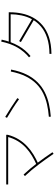

<svg xmlns="http://www.w3.org/2000/svg" viewBox="1066 -1888 869 3040"><g transform="rotate(-90 1500.0 -368.5)"><path d="M427 -197 413 -224Q485 -256 553.5 -297Q622 -338 680.5 -392.5Q739 -447 783.5 -518.5Q828 -590 853 -684L862 -673H99V-704H885V-678Q859 -581 812.5 -506Q766 -431 704 -373Q642 -315 571.5 -272Q501 -229 427 -197ZM584 46Q502 -74 416 -189Q330 -304 232 -408L256 -429Q354 -324 441 -208.5Q528 -93 609 28Z M1172 2 1171 -29Q1273 -37 1366.5 -58Q1460 -79 1542.5 -119.5Q1625 -160 1692.5 -227Q1760 -294 1809.5 -393Q1859 -492 1887 -631L1918 -627Q1890 -482 1838 -379Q1786 -276 1715 -206Q1644 -136 1557.5 -93Q1471 -50 1374 -28Q1277 -6 1172 2ZM1466 -528 1449 -501Q1376 -554 1302.5 -600.5Q1229 -647 1154 -692L1168 -720Q1243 -675 1318 -627Q1393 -579 1466 -528Z M2167 12 2166 -19Q2313 -21 2420 -56.5Q2527 -92 2599 -153.5Q2671 -215 2714 -294Q2757 -373 2775.5 -462Q2794 -551 2794 -642L2802 -634H2341V-664H2825V-642Q2825 -549 2805.5 -455.5Q2786 -362 2741 -279Q2696 -196 2620 -130.5Q2544 -65 2432.5 -27.5Q2321 10 2167 12ZM2132 -319 2112 -343Q2206 -420 2268.5 -529Q2331 -638 2361 -783L2392 -776Q2328 -478 2132 -319ZM2726 -290 2710 -263 2353 -472 2369 -499Z"/></g></svg>

Font: Murecho Thin ExtraLight
Style: Regular
Weight: 250
Version: Version 1.010